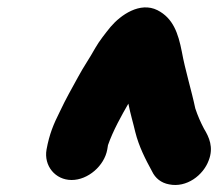

<svg xmlns="http://www.w3.org/2000/svg" viewBox="-20 -739 600 528"><path d="M275 -328 277 -340C291 -380 314 -421 333 -454C339 -424 346 -402 352 -376C362 -336 380 -301 398 -268C407 -249 423 -236 445 -232C493 -222 539 -257 554 -298C568 -334 555 -362 541 -385C532 -402 524 -420 517 -441C507 -489 489 -547 480 -597C470 -648 456 -689 413 -711C365 -735 312 -698 284 -665C271 -649 252 -625 242 -607C226 -578 210 -556 194 -526C176 -493 162 -469 145 -433C127 -397 116 -371 108 -328C100 -283 132 -244 177 -244C222 -244 267 -283 275 -328Z"/></svg>

Font: Blanket
Style: BlkObl
Weight: 900
Foundry: Cannot Into Space Fonts
Version: Version 0.9